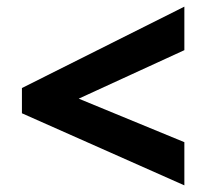

<svg xmlns="http://www.w3.org/2000/svg" viewBox="-20 -651 623 578"><path d="M535 -93 46 -310V-386L535 -631V-500L217 -354L535 -223Z"/></svg>

Font: Noto Sans Lao Looped ExtraBold
Style: Regular
Weight: 800
Designer: Mark Frömberg, Ben Mitchell
Foundry: The Fontpad Ltd
Version: Version 1.002; ttfautohint (v1.8.4.7-5d5b)